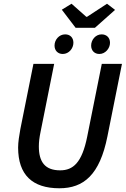

<svg xmlns="http://www.w3.org/2000/svg" viewBox="-20 -996 673 1028"><path d="M298 12C428 12 514 -60 555 -265L633 -654H525L447 -265C419 -124 371 -84 302 -84C221 -84 188 -129 188 -212C188 -236 191 -260 197 -289L270 -654H159L89 -305C83 -272 77 -235 77 -206C77 -60 153 12 298 12ZM316 -707C349 -707 373 -737 373 -767C373 -795 355 -812 329 -812C296 -812 272 -783 272 -752C272 -725 290 -707 316 -707ZM512 -707C544 -707 569 -737 569 -767C569 -795 550 -812 524 -812C492 -812 468 -783 468 -752C468 -725 486 -707 512 -707ZM385 -847H488L596 -943L553 -976L446 -906H442L363 -976L311 -944Z"/></svg>

Font: Source Sans Pro Semibold
Style: Italic
Weight: 600
Italic angle: -11°
Designer: Paul D. Hunt
Foundry: Adobe Systems Incorporated
Version: Version 3.006;hotconv 1.0.111;makeotfexe 2.5.65597